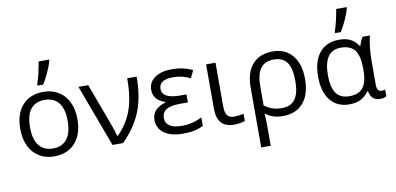

<svg xmlns="http://www.w3.org/2000/svg" viewBox="-90 -1097 3355 1628"><g transform="rotate(-10 1587.5 -283.0)"><path d="M313 -606Q337 -643 363.5 -701Q390 -759 399 -795V-806H309Q302 -763 289.5 -708Q277 -653 264 -620V-606ZM303 -545Q187 -545 121.5 -471.5Q56 -398 56 -268Q56 -184 86 -121Q117 -58 172.5 -24Q228 10 300 10Q416 10 482 -64Q548 -138 548 -268Q548 -352 518 -414.5Q488 -477 432.5 -511Q377 -545 303 -545ZM301 -476Q381 -476 422.5 -423Q464 -370 464 -268Q464 -165 422.5 -111.5Q381 -58 302 -58Q223 -58 181.5 -111.5Q140 -165 140 -268Q140 -371 180.5 -423.5Q221 -476 301 -476Z M894 0Q1005 -111 1055 -235.5Q1105 -360 1105 -535H1024Q1024 -372 985.5 -263Q947 -154 860 -68H856Q849 -96 829 -153.5Q809 -211 795 -247L688 -535H604L803 0Z M1286 -397Q1286 -476 1408 -476Q1447 -476 1479 -469Q1511 -462 1556 -442L1587 -507Q1539 -528 1499 -536.5Q1459 -545 1410 -545Q1317 -545 1262 -506.5Q1207 -468 1207 -403Q1207 -358 1233 -327Q1259 -296 1307 -282V-277Q1245 -257 1217.5 -225.5Q1190 -194 1190 -145Q1190 -73 1248.5 -31.5Q1307 10 1410 10Q1520 10 1585 -27V-99Q1537 -76 1496.5 -66.5Q1456 -57 1414 -57Q1343 -57 1307 -80.5Q1271 -104 1271 -149Q1271 -244 1423 -244H1495V-313H1441Q1286 -313 1286 -397Z M1703 -155Q1703 -72 1739 -31Q1775 10 1852 10Q1876 10 1901.5 5.5Q1927 1 1943 -5V-67Q1926 -63 1902.5 -60Q1879 -57 1862 -57Q1821 -57 1802.5 -81Q1784 -105 1784 -157V-535H1703Z M2278 -545Q2164 -545 2102.5 -475Q2041 -405 2041 -275V240H2123V97Q2123 -9 2119 -36H2123Q2181 10 2269 10Q2383 10 2445.5 -63Q2508 -136 2508 -268Q2508 -397 2446.5 -471Q2385 -545 2278 -545ZM2424 -268Q2424 -160 2387 -109Q2350 -58 2272 -58Q2184 -58 2123 -108V-273Q2123 -375 2160 -425.5Q2197 -476 2274 -476Q2352 -476 2388 -425Q2424 -374 2424 -268Z M2875 -606Q2899 -643 2925.5 -701Q2952 -759 2961 -795V-806H2871Q2864 -763 2851.5 -708Q2839 -653 2826 -620V-606ZM3009 -72H3015Q3024 -30 3046 -10Q3068 10 3107 10Q3137 10 3161 -3V-61Q3143 -56 3131 -56Q3090 -56 3090 -112V-326Q3090 -384 3097 -443.5Q3104 -503 3114 -535H3051Q3031 -507 3019 -463H3013Q2986 -505 2946.5 -525Q2907 -545 2849 -545Q2739 -545 2679.5 -472Q2620 -399 2620 -266Q2620 -136 2678.5 -63Q2737 10 2841 10Q2899 10 2939.5 -10Q2980 -30 3009 -72ZM2704 -265Q2704 -476 2852 -476Q2935 -476 2972 -427Q3009 -378 3009 -267V-260Q3009 -153 2972 -105.5Q2935 -58 2853 -58Q2776 -58 2740 -109.5Q2704 -161 2704 -265Z"/></g></svg>

Font: OpenSansMMV
Style: Regular
Weight: 400
Designer: Steve Matteson
Foundry: Ascender Corporation
Version: Version 4.000